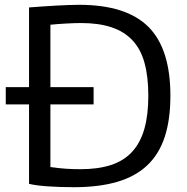

<svg xmlns="http://www.w3.org/2000/svg" viewBox="-20 -769 780 800"><path d="M4 -406H101V-738Q127 -740 155.5 -742Q184 -744 211.5 -745.5Q239 -747 264 -748Q289 -749 309 -749Q506 -749 598 -657.5Q690 -566 690 -370Q690 -271 666.5 -199Q643 -127 594 -80.5Q545 -34 469 -11.5Q393 11 288 11Q230 11 179.5 7.5Q129 4 101 -3V-334H4ZM315 -64Q389 -64 442.5 -81.5Q496 -99 530.5 -136.5Q565 -174 581.5 -232Q598 -290 598 -370Q598 -450 582 -507.5Q566 -565 531.5 -601.5Q497 -638 444 -655.5Q391 -673 318 -673Q292 -673 256 -671Q220 -669 190 -666V-406H370V-334H190V-73Q226 -68 254 -66Q282 -64 315 -64Z"/></svg>

Font: Encode Sans Normal
Style: Regular
Weight: 400
Designer: Pablo Impallari, Andres Torresi
Foundry: Pablo Impallari, Andres Torresi
Version: Version 1.000; ttfautohint (v1.00) -l 8 -r 50 -G 200 -x 14 -